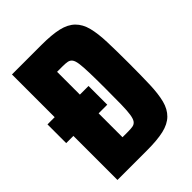

<svg xmlns="http://www.w3.org/2000/svg" viewBox="-246 -932 1131 1131"><g transform="rotate(-45 319.0 -366.5)"><path d="M59 73V-294H-1V-450H59V-806H305Q391 -806 445 -793.5Q499 -781 530.5 -750Q562 -719 575 -668.5Q588 -618 590.5 -543.5Q593 -469 593 -366Q593 -264 590.5 -189.5Q588 -115 575 -64.5Q562 -14 530.5 17Q499 48 445 60.5Q391 73 305 73ZM258 -84H304Q328 -84 344 -87Q360 -90 369.5 -103Q379 -116 383.5 -144.5Q388 -173 389 -225Q390 -277 390 -356Q390 -438 388.5 -490Q387 -542 383 -570Q379 -598 369.5 -610.5Q360 -623 344 -626Q328 -629 304 -629H258V-439H330V-283H258Z"/></g></svg>

Font: Farlight84_Sys_V01
Style: Bold
Weight: 700
Designer: Monotype Design Team, Nadine Chahine and Nizar Qandah
Foundry: Monotype Imaging Inc.
Version: Version 2.004;October 31, 2024;FontCreator 14.0.0.2814 64-bi